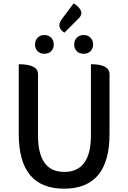

<svg xmlns="http://www.w3.org/2000/svg" viewBox="-20 -1124 773 1157"><path d="M640 -316Q640 13 366 13Q93 13 93 -316V-737Q209 -737 209 -677V-308Q209 -88 367 -88Q528 -88 528 -308V-737Q640 -737 640 -677ZM288 -815Q272 -800 247 -800Q223 -800 207 -815Q191 -831 191 -856Q191 -881 207 -897Q223 -913 247 -913Q272 -913 288 -897Q304 -881 304 -856Q304 -831 288 -815ZM368 -927Q317 -960 352 -1008L424 -1104Q497 -1056 455 -1014ZM443 -815Q427 -831 427 -856Q427 -881 443 -897Q459 -913 484 -913Q509 -913 525 -897Q541 -881 541 -856Q541 -831 525 -815Q509 -800 484 -800Q459 -800 443 -815Z"/></svg>

Font: Swei Half Moon CJK TC
Style: Medium
Weight: 500
Version: Version 2.125